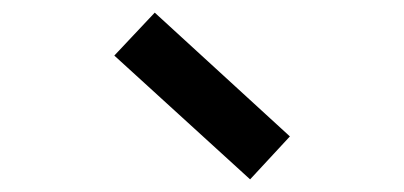

<svg xmlns="http://www.w3.org/2000/svg" viewBox="-20 -889 640 304"><path d="M376 -605 161 -801 225 -869 439 -673Z"/></svg>

Font: Victor Mono Thin SemiBold
Style: Regular
Weight: 600
Monospace: yes
Version: Version 1.561;gftools[0.9.30]